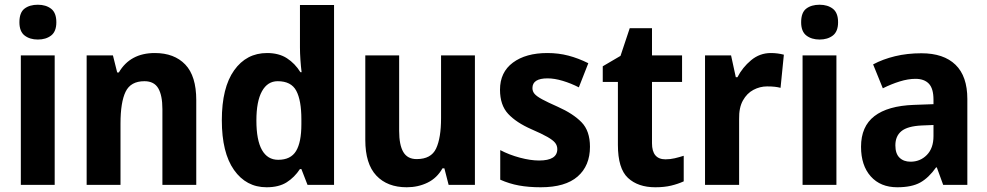

<svg xmlns="http://www.w3.org/2000/svg" viewBox="-20 -781 4170 811"><path d="M140 -761Q174 -761 196 -744Q218 -727 218 -687Q218 -648 196 -631Q174 -614 140 -614Q106 -614 84 -631Q62 -648 62 -687Q62 -728 83.5 -744.5Q105 -761 140 -761ZM211 -547V0H68V-547Z M634 -557Q716 -557 762.5 -508.5Q809 -460 809 -358V0H666V-320Q666 -378 648.5 -408Q631 -438 590 -438Q532 -438 510.5 -393.5Q489 -349 489 -259V0H346V-547H457L475 -475H482Q530 -557 634 -557Z M1106 10Q1020 10 968.5 -63Q917 -136 917 -273Q917 -411 969 -484Q1021 -557 1108 -557Q1158 -557 1192 -535Q1226 -513 1249 -476H1254Q1251 -499 1249 -528Q1247 -557 1247 -580V-760H1391V0H1279L1253 -67H1247Q1224 -32 1191 -11Q1158 10 1106 10ZM1155 -106Q1208 -106 1230.5 -143Q1253 -180 1253 -256V-277Q1253 -357 1231.5 -397.5Q1210 -438 1153 -438Q1110 -438 1086.5 -395.5Q1063 -353 1063 -272Q1063 -189 1086.5 -147.5Q1110 -106 1155 -106Z M1986 -547V0H1875L1857 -70H1849Q1826 -29 1786 -9.5Q1746 10 1698 10Q1616 10 1569.5 -39.5Q1523 -89 1523 -190V-547H1666V-228Q1666 -169 1683.5 -139Q1701 -109 1740 -109Q1801 -109 1822 -153.5Q1843 -198 1843 -282V-547Z M2472 -161Q2472 -81 2420 -35.5Q2368 10 2264 10Q2213 10 2172 2.5Q2131 -5 2093 -22V-147Q2131 -127 2176 -115Q2221 -103 2257 -103Q2334 -103 2334 -151Q2334 -166 2325 -177.5Q2316 -189 2292.5 -202.5Q2269 -216 2225 -235Q2161 -263 2126.5 -300Q2092 -337 2092 -402Q2092 -476 2146.5 -516.5Q2201 -557 2292 -557Q2339 -557 2381 -546Q2423 -535 2465 -514L2425 -412Q2392 -429 2357 -439.5Q2322 -450 2293 -450Q2229 -450 2229 -409Q2229 -395 2238 -384.5Q2247 -374 2270 -361.5Q2293 -349 2336 -330Q2401 -301 2436.5 -264.5Q2472 -228 2472 -161Z M2791 -108Q2811 -108 2830 -112.5Q2849 -117 2868 -123V-15Q2844 -4 2815 3Q2786 10 2748 10Q2675 10 2632.5 -29.5Q2590 -69 2590 -169V-435H2526V-501L2601 -545L2640 -662H2734V-547H2861V-435H2734V-176Q2734 -108 2791 -108Z M3236 -557Q3264 -557 3291 -550L3277 -410Q3266 -413 3252.5 -414.5Q3239 -416 3220 -416Q3190 -416 3162.5 -401.5Q3135 -387 3118 -356.5Q3101 -326 3102 -278V0H2958V-547H3068L3088 -455H3095Q3116 -496 3152.5 -526.5Q3189 -557 3236 -557Z M3442 -761Q3476 -761 3498 -744Q3520 -727 3520 -687Q3520 -648 3498 -631Q3476 -614 3442 -614Q3408 -614 3386 -631Q3364 -648 3364 -687Q3364 -728 3385.5 -744.5Q3407 -761 3442 -761ZM3513 -547V0H3370V-547Z M3872 -556Q3966 -556 4016 -507.5Q4066 -459 4066 -363V0H3964L3937 -74H3934Q3903 -30 3867 -10Q3831 10 3770 10Q3699 10 3658 -36Q3617 -82 3617 -161Q3617 -247 3673.5 -290.5Q3730 -334 3840 -338L3923 -341V-360Q3923 -407 3903.5 -427.5Q3884 -448 3847 -448Q3816 -448 3780.5 -437Q3745 -426 3709 -408L3668 -509Q3709 -531 3760.5 -543.5Q3812 -556 3872 -556ZM3873 -251Q3813 -248 3787.5 -227Q3762 -206 3762 -167Q3762 -132 3779.5 -115Q3797 -98 3826 -98Q3867 -98 3895 -126.5Q3923 -155 3923 -206V-253Z"/></svg>

Font: Noto Sans Lao SemiCondensed
Style: Bold
Weight: 700
Width: 4
Designer: Monotype Design Team
Foundry: Monotype Imaging Inc.
Version: Version 2.003; ttfautohint (v1.8.4.7-5d5b)